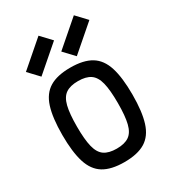

<svg xmlns="http://www.w3.org/2000/svg" viewBox="-213 -1007 1026 1138"><g transform="rotate(-30 300.0 -438.0)"><path d="M300 14Q210 14 157.5 -18Q105 -50 82.5 -121.5Q60 -193 60 -309Q60 -426 82.5 -497Q105 -568 157.5 -600Q210 -632 300 -632Q390 -632 442.5 -600Q495 -568 517.5 -497Q540 -426 540 -309Q540 -193 517.5 -121.5Q495 -50 442.5 -18Q390 14 300 14ZM300 -78Q354 -78 384.5 -99Q415 -120 427.5 -170.5Q440 -221 440 -309Q440 -398 427.5 -448Q415 -498 384.5 -519Q354 -540 300 -540Q246 -540 215.5 -519Q185 -498 172.5 -448Q160 -398 160 -309Q160 -221 172.5 -170.5Q185 -120 215.5 -99Q246 -78 300 -78ZM368 -671 302 -741 474 -890 540 -820ZM126 -671 60 -741 232 -890 298 -820Z"/></g></svg>

Font: Victor Mono
Style: Bold
Weight: 700
Monospace: yes
Designer: Rune Bjørnerås
Version: Version 1.561;gftools[0.9.30]